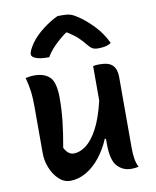

<svg xmlns="http://www.w3.org/2000/svg" viewBox="-90 -884 780 963"><g transform="rotate(-10 300.0 -402.5)"><path d="M103 -542Q154 -542 181.5 -515Q209 -488 209 -408Q209 -348 202.5 -289.5Q196 -231 183 -159Q202 -122 231 -122Q262 -122 293.5 -145.5Q325 -169 353 -221Q381 -273 402 -361V-537Q413 -539 419.5 -539.5Q426 -540 436 -540Q483 -540 502 -519.5Q521 -499 521 -462V-96Q521 -68 525 -43.5Q529 -19 539 0Q530 2 520.5 3Q511 4 502 4Q459 4 430.5 -27Q402 -58 402 -142V-167H396Q375 -117 343 -76.5Q311 -36 271.5 -13Q232 10 190 10Q158 10 132.5 -14Q107 -38 92 -75Q77 -112 77 -150V-389Q77 -433 73 -465Q69 -497 58 -537Q69 -539 80 -540.5Q91 -542 103 -542ZM270 -815H298Q321 -815 337.5 -809.5Q354 -804 382 -784Q417 -759 451 -722.5Q485 -686 509 -636Q496 -627 480 -623.5Q464 -620 443 -620Q424 -620 413 -626.5Q402 -633 386 -653Q372 -671 353 -688.5Q334 -706 302 -726H297Q258 -697 232.5 -670.5Q207 -644 193 -619H187Q147 -619 125.5 -627.5Q104 -636 104 -649Q104 -657 110 -670.5Q116 -684 129 -703Q153 -737 193.5 -768Q234 -799 270 -815Z"/></g></svg>

Font: Recursive Sn Csl St SmB
Style: Regular
Weight: 600
Version: Version 1.079;hotconv 1.0.112;makeotfexe 2.5.65598; ttfautoh